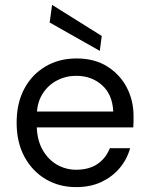

<svg xmlns="http://www.w3.org/2000/svg" viewBox="-20 -753 608 785"><path d="M291 12Q221 12 166 -21Q111 -54 79.5 -113Q48 -172 48 -251Q48 -331 79 -389.5Q110 -448 165.5 -481Q221 -514 293 -514Q367 -514 419 -481Q471 -448 498.5 -395Q526 -342 526 -278Q526 -268 526 -257Q526 -246 525 -232H111V-297H443Q440 -366 397.5 -404.5Q355 -443 291 -443Q249 -443 212 -423.5Q175 -404 152.5 -367Q130 -330 130 -274V-246Q130 -184 153 -142.5Q176 -101 212.5 -80Q249 -59 291 -59Q344 -59 378.5 -82.5Q413 -106 429 -147H512Q499 -101 469 -65.5Q439 -30 394.5 -9Q350 12 291 12ZM388 -545 183 -661 193 -733 396 -606Z"/></svg>

Font: DM Sans 16pt
Style: Regular
Weight: 400
Version: Version 4.004;gftools[0.9.30]